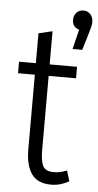

<svg xmlns="http://www.w3.org/2000/svg" viewBox="-54 -789 426 831"><g transform="rotate(5 158.5 -373.5)"><path d="M16 -460V-510H89V-640L149 -654V-510H268V-460H149V-138Q149 -89 160.5 -68Q172 -47 206 -47Q224 -47 236 -50Q248 -53 264 -59L278 -13Q259 -3 240.5 2.5Q222 8 200 8Q141 8 115 -29.5Q89 -67 89 -135V-460ZM317 -709Q317 -699 314 -687Q311 -675 305 -655L284 -585H242L263 -671Q233 -679 233 -712Q233 -730 244.5 -742.5Q256 -755 275 -755Q293 -755 305 -742Q317 -729 317 -709Z"/></g></svg>

Font: Radio Canada Condensed Light
Style: Regular
Weight: 300
Width: 3
Designer: Charles Daoud, Etienne Aubert Bonn, Alexandre Saumier Demers, Jacques Le Bailly
Foundry: Radio-Canada
Version: Version 2.104; ttfautohint (v1.8.4.7-5d5b);gftools[0.9.28.de